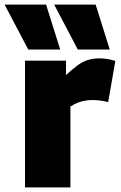

<svg xmlns="http://www.w3.org/2000/svg" viewBox="-69 -809 522 829"><path d="M216 -547V-485Q244 -511 266 -527Q288 -543 310.5 -550Q333 -557 361 -557Q376 -557 393 -554.5Q410 -552 429 -546L398 -368Q380 -373 362.5 -375Q345 -377 330 -377Q308 -377 285 -371.5Q262 -366 235 -349V0H39V-547ZM53 -595 -49 -789H130L191 -595ZM267 -595 165 -789H344L405 -595Z"/></svg>

Font: Georama ExtraCondensed Thin ExtraBold
Style: Regular
Weight: 800
Version: Version 1.001